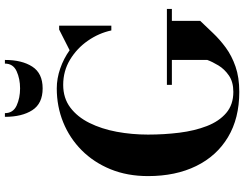

<svg xmlns="http://www.w3.org/2000/svg" viewBox="-130 -890 1029 810"><g transform="rotate(-90 385.0 -484.5)"><path d="M313.2 -978.8Q313.2 -944.1 345.1 -929.4Q377 -914.8 417.5 -914.8Q458 -914.8 490.1 -929.4Q522.2 -944.1 522.2 -978.8H537.6Q537.6 -906.7 509.4 -863.2Q481.2 -819.6 417.5 -819.6Q353.8 -819.6 325.7 -863.2Q297.6 -906.7 297.6 -978.8ZM432.6 -295.4H752.7V-274.4H702.6V-155Q678.2 -129.6 651.1 -101Q624 -72.3 589.6 -47Q555.2 -21.7 509.6 -5.9Q464.1 10 402.8 10Q291.3 10 211.8 -37.7Q132.3 -85.4 90 -172Q47.6 -258.5 47.6 -375Q47.6 -462.4 76.5 -533.2Q105.5 -604 156.5 -654.8Q207.5 -705.6 274.4 -732.8Q341.3 -760 417.5 -760Q459.5 -760 501.3 -745.5Q543.2 -731 578.6 -705.8L665.8 -750H682.1V-529.8H662.1Q650.9 -582.3 618.8 -628.7Q586.7 -675 538.8 -704Q491 -732.9 432.6 -732.9Q376.7 -732.9 336.9 -703Q297.1 -673.1 271.9 -622.2Q246.6 -571.3 234.6 -507.2Q222.7 -443.1 222.7 -375Q222.7 -306.9 230.7 -242.6Q238.8 -178.2 258.7 -126.8Q278.6 -75.4 313.7 -45.3Q348.9 -15.1 402.8 -15.1Q444.8 -15.1 471.9 -33.8Q499 -52.5 514.5 -78.2Q530 -104 537.6 -125V-274.4H432.6Z"/></g></svg>

Font: Bodoni* 11
Style: Bold
Weight: 700
Version: Version 2.000; ttfautohint (v1.8.1)